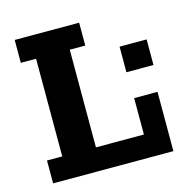

<svg xmlns="http://www.w3.org/2000/svg" viewBox="-91 -668 728 754"><g transform="rotate(-15 273.5 -291.5)"><path d="M34 0V-93H96V-490H34V-583H296V-490H233V-93H428V-241H523V0ZM425 -347V-451H535V-347Z"/></g></svg>

Font: Rokkitt SemiBold
Style: Bold
Weight: 700
Version: Version 3.103